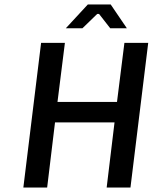

<svg xmlns="http://www.w3.org/2000/svg" viewBox="-20 -840 683 855"><path d="M190 -5 225 -295H490L455 -5H561L640 -649H534L501 -386H236L269 -649H163L84 -5ZM413 -778H421L471 -714H545L473 -820H371L273 -714H347Z"/></svg>

Font: Falling Sky
Style: LightObl
Weight: 400
Designer: Paul D. Hunt
Foundry: Adobe Systems Incorporated
Version: Version 1.02